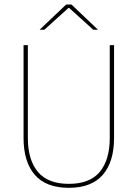

<svg xmlns="http://www.w3.org/2000/svg" viewBox="-20 -844 625 872"><path d="M292.5 9Q189 9 138 -50Q87 -109 87 -217.5V-639H106.5V-217.5Q106.5 -118 152 -63.5Q197.5 -9 292.5 -9Q388 -9 433.2 -63.5Q478.5 -118 478.5 -217.5V-639H498V-217.5Q498 -109 446.8 -50Q395.5 9 292.5 9ZM160.5 -709.5 280.5 -823.5H304.5L424.5 -709.5V-709H403.5L294 -808H291L181.5 -709H160.5Z"/></svg>

Font: Anek Malayalam Thin
Style: Regular
Weight: 250
Version: Version 1.003